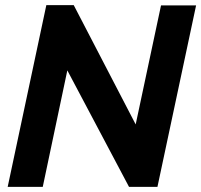

<svg xmlns="http://www.w3.org/2000/svg" viewBox="-20 -730 786 750"><path d="M161 -710H268L510 -244L609 -709H746L595 0H484L243 -455L147 0H10Z"/></svg>

Font: Raleway Thin
Style: Bold Italic
Weight: 700
Italic angle: -12°
Version: Version 4.026